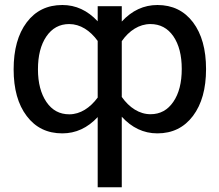

<svg xmlns="http://www.w3.org/2000/svg" viewBox="-20 -539 894 783"><path d="M35.6 -256.3C35.6 -176.3 53.2 -112.8 88.9 -65.9C124.5 -18.6 172.9 4.9 233.9 4.9C289.1 4.9 336.9 -17.1 378.4 -61.5V224.6H476.6V-63C517.1 -18.6 565.4 4.9 621.6 4.9C683.1 4.9 731.4 -19 767.1 -66.4C802.7 -113.8 820.3 -177.2 820.3 -257.3C820.3 -337.4 802.7 -400.9 767.1 -448.2C731.4 -495.1 683.1 -518.6 622.1 -518.6C566.4 -518.6 518.1 -496.1 476.6 -451.2V-513.7H378.4V-452.1C336.9 -496.6 289.1 -518.6 234.4 -518.6C172.9 -518.6 124.5 -495.1 88.9 -447.8C53.2 -400.4 35.6 -336.4 35.6 -256.3ZM593.3 -440.9C632.8 -440.9 664.1 -424.3 687 -391.1C710 -357.4 721.2 -313 721.2 -257.8C721.2 -202.1 710 -157.7 687 -124C664.1 -90.3 633.3 -73.2 593.8 -73.2C548.3 -73.2 507.3 -100.1 476.6 -143.6V-371.1C506.3 -414.1 547.9 -440.9 593.3 -440.9ZM134.8 -256.3C134.8 -311.5 146 -356.4 168.9 -390.1C191.9 -423.8 222.7 -440.9 262.2 -440.9C307.1 -440.9 347.7 -414.6 378.4 -372.1V-141.1C347.7 -99.6 307.6 -72.8 262.7 -72.8C223.1 -72.8 192.4 -89.4 169.4 -123C146.5 -156.7 134.8 -201.2 134.8 -256.3Z"/></svg>

Font: Estedad Medium
Style: Regular
Weight: 500
Designer: Amin Abedi
Version: Version 7.3